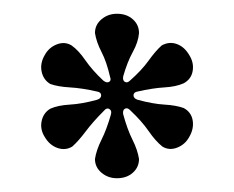

<svg xmlns="http://www.w3.org/2000/svg" viewBox="-20 -460 340 279"><path d="M45 -261Q38 -272 40.5 -284Q43 -296 53 -302Q64 -307 81.5 -308Q99 -309 121 -315Q127 -317 127 -321.5Q127 -326 121 -327Q99 -332 81.5 -333Q64 -334 53 -338Q43 -344 40.5 -356Q38 -368 45 -380Q51 -391 62.5 -395.5Q74 -400 84 -394Q94 -387 104 -372.5Q114 -358 130 -343Q135 -339 138.5 -341Q142 -343 140 -348Q135 -370 127.5 -384.5Q120 -399 118 -412Q118 -424 127.5 -432Q137 -440 150 -440Q164 -440 173 -432Q182 -424 182 -412Q181 -399 173 -384.5Q165 -370 159 -349Q158 -343 161.5 -341Q165 -339 169 -343Q186 -358 196 -372Q206 -386 215 -394Q226 -400 237 -396Q248 -392 255 -380Q262 -369 260 -357Q258 -345 247 -339Q236 -334 219 -333Q202 -332 180 -327Q174 -326 174 -321.5Q174 -317 180 -315Q202 -309 219 -308Q236 -307 247 -303Q258 -297 260 -285Q262 -273 255 -261Q249 -250 237.5 -245.5Q226 -241 216 -247Q206 -255 196 -269.5Q186 -284 169 -300Q165 -304 161.5 -302Q158 -300 159 -294Q165 -272 172.5 -257Q180 -242 182 -229Q182 -217 173 -209Q164 -201 150 -201Q137 -201 127.5 -209Q118 -217 118 -229Q120 -242 127.5 -257Q135 -272 141 -293Q143 -299 139 -301.5Q135 -304 131 -299Q115 -283 104.5 -269Q94 -255 85 -247Q75 -241 63.5 -245Q52 -249 45 -261Z"/></svg>

Font: Dongle
Style: Bold
Weight: 700
Designer: Yanghee Ryu
Foundry: Yanghee Ryu
Version: Version 2.000